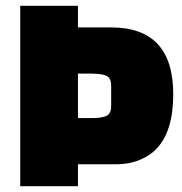

<svg xmlns="http://www.w3.org/2000/svg" viewBox="-20 -645 630 665"><path d="M380 -76H250V0H50V-625H250V-550H365Q580 -550 580 -319Q580 -192 524 -132Q503 -108 466 -92Q429 -76 380 -76ZM250 -390V-236H296Q332 -236 348.5 -243.5Q365 -251 365 -278V-348Q365 -375 348.5 -382.5Q332 -390 296 -390Z"/></svg>

Font: Changa One
Style: Regular
Weight: 400
Designer: Eduardo Rodriguez Tunni
Foundry: Eduardo Rodriguez Tunni
Version: Version 1.003